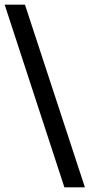

<svg xmlns="http://www.w3.org/2000/svg" viewBox="-33 -720 386 823"><path d="M331 83H243L-13 -700H74Z"/></svg>

Font: Bricolage Grotesque 16pt
Style: Regular
Weight: 400
Version: Version 1.001;gftools[0.9.33.dev8+g029e19f]